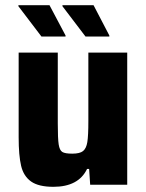

<svg xmlns="http://www.w3.org/2000/svg" viewBox="-20 -713 564 741"><path d="M52 -183V-510H203V-237Q203 -178 206.5 -155.5Q210 -133 220.5 -126.5Q231 -120 259 -120Q288 -120 300.5 -130Q313 -140 317 -164.5Q321 -189 321 -246V-510H471V0H328L324 -61H316Q283 8 186 8Q129 8 100 -12.5Q71 -33 61.5 -73Q52 -113 52 -183ZM140 -572 51 -689V-693H171L233 -576V-572ZM310 -572 221 -689V-693H341L402 -576V-572Z"/></svg>

Font: Saira Semi Condensed
Style: Bold
Weight: 700
Width: 4
Designer: Hector Gatti with collaboration of the Omnibus-Type team
Foundry: Omnibus-Type
Version: Version 1.001; ttfautohint (v1.8)